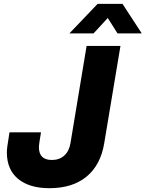

<svg xmlns="http://www.w3.org/2000/svg" viewBox="-20 -966 756 997"><path d="M236.3 11.2Q132.8 11.2 74.2 -36.9Q15.6 -85 15.6 -175.3Q15.6 -187 18.1 -206.3Q20.5 -225.6 29.3 -278.8H192.9Q187.5 -247.6 185.3 -232.2Q183.1 -216.8 182.6 -210.7Q182.1 -204.6 182.1 -201.2Q182.1 -135.3 249.5 -135.3Q288.1 -135.3 313.7 -158.2Q339.4 -181.2 346.2 -224.1L429.7 -727.5H605.5L521 -221.2Q502.4 -109.4 429.7 -49.1Q356.9 11.2 236.3 11.2ZM465.8 -792.5H340.8V-793L486.8 -945.8H616.2L715.8 -793V-792.5H590.3L539.6 -872.6Z"/></svg>

Font: Inter Display ExtraBold
Style: Italic
Weight: 800
Italic angle: -9.39999°
Designer: Rasmus Andersson
Foundry: rsms
Version: Version 4.000;git-a52131595